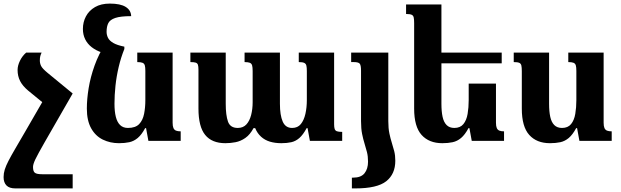

<svg xmlns="http://www.w3.org/2000/svg" viewBox="-56 -785 3459 1070"><path d="M349 -264 191 11Q173 43 160.5 65.5Q148 88 141 103Q134 118 131 128Q128 138 128 146Q128 170 138.5 178Q149 186 179 186H349V265H30Q-4 265 -20 248.5Q-36 232 -36 202Q-36 181 -29.5 160Q-23 139 -8.5 111Q6 83 28.5 44.5Q51 6 83 -49L220 -286ZM176 -492Q171 -482 168.5 -472Q166 -462 166 -448Q166 -432 173 -417.5Q180 -403 209 -379L349 -264L200 -199L101 -280Q70 -306 56 -333.5Q42 -361 42 -395Q42 -419 55 -446Q68 -473 90 -492Z M607 13Q558 13 517 -7Q476 -27 452 -70Q428 -113 428 -180Q428 -232 438 -293.5Q448 -355 471 -419.5Q494 -484 533 -545L637 -512Q618 -465 605.5 -412Q593 -359 587.5 -307Q582 -255 582 -207Q582 -164 589.5 -134Q597 -104 613.5 -88Q630 -72 657 -72Q699 -72 719.5 -93.5Q740 -115 747 -150.5Q754 -186 754 -227V-390Q754 -410 751 -420.5Q748 -431 738.5 -435Q729 -439 709 -439V-492H906V-101Q906 -82 910.5 -71.5Q915 -61 925 -57Q935 -53 951 -53V0H771L758 -71H753Q733 -34 711.5 -16Q690 2 664.5 7.5Q639 13 607 13ZM637 -525V-512L510 -493Q478 -504 454.5 -522.5Q431 -541 418.5 -566.5Q406 -592 406 -624Q406 -662 423 -694Q440 -726 473.5 -745.5Q507 -765 556 -765Q615 -765 644.5 -746.5Q674 -728 675 -695Q616 -695 586.5 -685Q557 -675 547.5 -656Q538 -637 538 -608Q538 -590 546 -574Q554 -558 575.5 -545.5Q597 -533 637 -525Z M1609 -492H1806V-92Q1806 -76 1809 -66.5Q1812 -57 1821.5 -53.5Q1831 -50 1851 -50V0H1671L1658 -71H1653Q1633 -34 1612.5 -16Q1592 2 1567.5 7.5Q1543 13 1512 13Q1477 13 1448.5 4.5Q1420 -4 1399 -23Q1378 -42 1366 -71H1357Q1337 -34 1311 -16Q1285 2 1256.5 7.5Q1228 13 1200 13Q1125 13 1087.5 -33Q1050 -79 1050 -180V-396Q1050 -415 1047 -424Q1044 -433 1034.5 -436Q1025 -439 1005 -439V-492H1202V-207Q1202 -143 1214.5 -107.5Q1227 -72 1269 -72Q1299 -72 1317 -91.5Q1335 -111 1343.5 -144Q1352 -177 1352 -215V-389Q1352 -410 1349 -420.5Q1346 -431 1336.5 -435Q1327 -439 1307 -439V-492H1504V-207Q1504 -143 1519.5 -107.5Q1535 -72 1572 -72Q1603 -72 1620.5 -93.5Q1638 -115 1646 -150.5Q1654 -186 1654 -227V-389Q1654 -408 1651.5 -419Q1649 -430 1639.5 -434.5Q1630 -439 1609 -439Z M1956 -110V-391Q1956 -423 1948 -431Q1940 -439 1916 -439H1901V-492H2108V-110Q2108 -70 2114 -41.5Q2120 -13 2127.5 10.5Q2135 34 2141 57.5Q2147 81 2147 111Q2147 185 2096.5 225Q2046 265 1924 265H1905V205H1912Q1956 205 1975.5 180.5Q1995 156 1995 116Q1995 86 1989 62.5Q1983 39 1975.5 15Q1968 -9 1962 -38.5Q1956 -68 1956 -110Z M2708 -319V-101Q2708 -82 2712.5 -71.5Q2717 -61 2727 -57Q2737 -53 2753 -53V0H2573L2560 -71H2555Q2535 -34 2513.5 -16Q2492 2 2466.5 7.5Q2441 13 2409 13Q2335 13 2293.5 -33Q2252 -79 2252 -180V-656Q2252 -677 2249.5 -688Q2247 -699 2237.5 -703Q2228 -707 2207 -707V-760H2404V-207Q2404 -164 2410.5 -134Q2417 -104 2433 -88Q2449 -72 2476 -72Q2509 -72 2526.5 -93.5Q2544 -115 2550 -150.5Q2556 -186 2556 -227V-319ZM2380 -432V-492H2740V-432Z M3009 13Q2935 13 2893.5 -33Q2852 -79 2852 -180V-388Q2852 -409 2849.5 -420Q2847 -431 2837.5 -435Q2828 -439 2807 -439V-492H3004V-207Q3004 -164 3010.5 -134Q3017 -104 3033 -88Q3049 -72 3076 -72Q3109 -72 3126.5 -93.5Q3144 -115 3150 -150.5Q3156 -186 3156 -227V-390Q3156 -410 3153 -420.5Q3150 -431 3140.5 -435Q3131 -439 3111 -439V-492H3308V-101Q3308 -82 3312.5 -71.5Q3317 -61 3327 -57Q3337 -53 3353 -53V0H3173L3160 -71H3155Q3135 -34 3113.5 -16Q3092 2 3066.5 7.5Q3041 13 3009 13Z"/></svg>

Font: Noto Serif Armenian
Style: Bold
Weight: 700
Version: Version 2.007